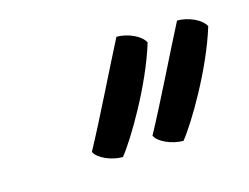

<svg xmlns="http://www.w3.org/2000/svg" viewBox="-46 -860 460 355"><g transform="rotate(-15 183.5 -683.0)"><path d="M99 -598C105 -585 130 -574 152 -574C174 -601 228 -691 251 -767C244 -781 220 -792 198 -792C174 -746 129 -653 99 -598ZM215 -598C221 -585 246 -574 268 -574C290 -601 344 -691 367 -767C360 -781 336 -792 314 -792C290 -746 245 -653 215 -598Z"/></g></svg>

Font: Snowfall
Style: Obl
Weight: 400
Designer: Jasper
Foundry: Cannot Into Space Fonts
Version: Version 0.9